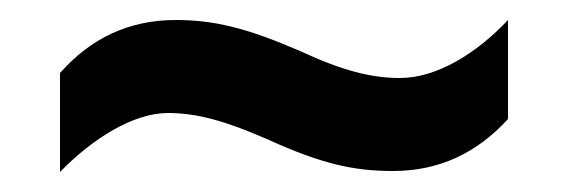

<svg xmlns="http://www.w3.org/2000/svg" viewBox="-20 -439 569 192"><path d="M249 -299C302 -275 334 -268 373 -268C419 -268 457 -286 488 -320V-419C457 -386 417 -361 380 -361C352 -361 323 -368 280 -388C227 -411 194 -419 156 -419C109 -419 71 -401 40 -366V-267C72 -300 113 -326 148 -326C177 -326 206 -318 249 -299Z"/></svg>

Font: Noto Sans Kannada SemiCondensed SemiBold
Style: Regular
Weight: 600
Width: 4
Designer: Jelle Bosma - Monotype Design Team
Foundry: Monotype Imaging Inc.
Version: Version 2.005